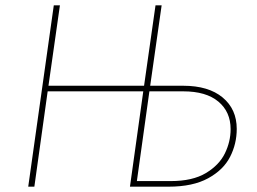

<svg xmlns="http://www.w3.org/2000/svg" viewBox="-20 -701 965 721"><path d="M869 -217Q869 -161 844 -112Q819 -63 761.5 -31.5Q704 0 613 0H468L518 -358H159L109 0H86L182 -681H205L162 -379H521L564 -681H587L544 -379H668Q763 -379 816 -335Q869 -291 869 -217ZM846 -216Q846 -281 800 -319.5Q754 -358 668 -358H541L494 -21H621Q703 -21 753 -51Q803 -81 824.5 -125Q846 -169 846 -216Z"/></svg>

Font: Fira Sans Thin
Style: Italic
Weight: 250
Italic angle: -8°
Designer: Carrois Corporate & Edenspiekermann AG
Foundry: Carrois Corporate GbR & Edenspiekermann AG
Version: Version 4.203